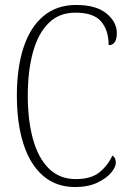

<svg xmlns="http://www.w3.org/2000/svg" viewBox="-20 -744 519 774"><path d="M283 10Q206 10 153.5 -35.5Q101 -81 74.5 -164Q48 -247 48 -358Q48 -471 75 -553Q102 -635 155.5 -679.5Q209 -724 287 -724Q368 -724 409.5 -689.5Q451 -655 451 -611Q451 -562 418 -562Q418 -621 388 -657Q358 -693 284 -693Q218 -693 175.5 -650.5Q133 -608 112.5 -532.5Q92 -457 92 -358Q92 -259 113 -183Q134 -107 177 -64.5Q220 -22 286 -22Q347 -22 381 -49.5Q415 -77 433 -117Q447 -109 447 -88Q447 -71 428 -48Q409 -25 372 -7.5Q335 10 283 10Z"/></svg>

Font: Noto Serif Myanmar Condensed ExtraLight
Style: Regular
Weight: 200
Width: 3
Designer: Ben Mitchell and the Monotype Design Team
Foundry: Monotype Imaging Inc.
Version: Version 2.106; ttfautohint (v1.8.4.7-5d5b)